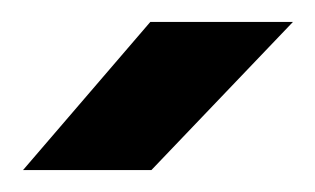

<svg xmlns="http://www.w3.org/2000/svg" viewBox="-20 -720 287 175"><path d="M1 -565 117 -700H247L118 -565Z"/></svg>

Font: Figtree Light SemiBold
Style: Regular
Weight: 600
Version: Version 2.002